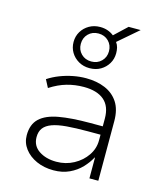

<svg xmlns="http://www.w3.org/2000/svg" viewBox="-121 -904 845 1001"><g transform="rotate(15 301.5 -404.0)"><path d="M262 8Q211 8 170 -10.5Q129 -29 105 -61Q81 -93 81 -133Q81 -192 115 -224Q149 -256 216 -268Q283 -280 382 -280H464V-235H384Q318 -235 270 -231Q222 -227 192 -216Q162 -205 147.5 -186Q133 -167 133 -137Q133 -90 171 -64.5Q209 -39 265 -39Q316 -39 358.5 -62Q401 -85 426.5 -122.5Q452 -160 452 -204V-322Q452 -388 414 -420.5Q376 -453 304 -453Q257 -453 213 -440.5Q169 -428 124 -399L102 -441Q131 -460 164.5 -473Q198 -486 233.5 -493Q269 -500 304 -500Q362 -500 407 -481Q452 -462 477.5 -423Q503 -384 503 -322V0H455V-112H453Q438 -83 411.5 -55Q385 -27 347.5 -9.5Q310 8 262 8ZM306 -555Q273 -555 247 -570Q221 -585 206 -610Q191 -635 191 -666Q191 -697 206 -722Q221 -747 247 -762Q273 -777 306 -777Q328 -777 346.5 -770.5Q365 -764 380 -752L448 -816H513L405 -723Q414 -711 417.5 -696.5Q421 -682 421 -666Q421 -635 406 -610Q391 -585 365.5 -570Q340 -555 306 -555ZM306 -591Q339 -591 360.5 -612.5Q382 -634 382 -666Q382 -699 360.5 -720.5Q339 -742 306 -742Q273 -742 251.5 -720.5Q230 -699 230 -666Q230 -634 251.5 -612.5Q273 -591 306 -591Z"/></g></svg>

Font: Nunito Sans 7pt ExtraLight
Style: Regular
Weight: 250
Designer: Vernon Adams
Foundry: Vernon Adams
Version: Version 3.101;gftools[0.9.27]